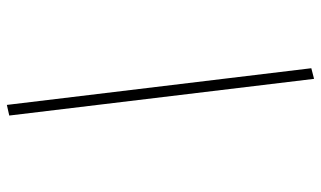

<svg xmlns="http://www.w3.org/2000/svg" viewBox="-208 -631 936 560"><g transform="rotate(-90 260.0 -351.0)"><path d="M234 -799 341 89 310 97 203 -792Z"/></g></svg>

Font: Fira Sans UltraLight
Style: Italic
Weight: 200
Italic angle: -8°
Designer: Carrois Corporate & Edenspiekermann AG
Foundry: Carrois Corporate GbR & Edenspiekermann AG
Version: Version 4.203;PS 004.203;hotconv 1.0.88;makeotf.lib2.5.64775